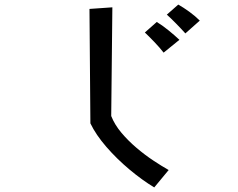

<svg xmlns="http://www.w3.org/2000/svg" viewBox="-20 -769 1040 839"><path d="M790 -623Q774 -641 749.5 -666Q725 -691 709 -705L759 -749Q782 -736 807.5 -717.5Q833 -699 853 -679ZM654 50Q601 18 545.5 -28.5Q490 -75 444.5 -127.5Q399 -180 375 -230L371 -730L471 -737L466 -262Q481 -224 510.5 -189Q540 -154 576.5 -123Q613 -92 650 -67.5Q687 -43 717 -26ZM695 -539Q678 -561 654 -586Q630 -611 613 -627L665 -673Q687 -660 715 -637.5Q743 -615 764 -595Z"/></svg>

Font: Moralerspace Krypton JPDOC
Style: Regular
Weight: 400
Version: v0.0.6; ttfautohint (v1.8.4.7-5d5b-dirty) -l 6 -r 45 -G 200 